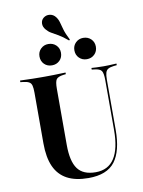

<svg xmlns="http://www.w3.org/2000/svg" viewBox="-97 -959 769 1036"><g transform="rotate(-10 287.0 -441.0)"><path d="M95.2 -369.4V-492.7Q95.2 -518.5 91.5 -532.3Q87.9 -546 77 -552Q66.1 -558.1 45.2 -560.5L29.8 -562.1V-571Q41.9 -571 59.3 -570.2Q76.6 -569.4 98.8 -569Q121 -568.5 146 -568.5H156.5H166.9Q191.9 -568.5 212.9 -569Q233.9 -569.4 250.8 -570.2Q267.7 -571 279 -571V-562.1L265.3 -560.5Q235.5 -556.5 226.6 -544Q217.7 -531.5 217.7 -492.7V-369.4ZM303.2 11.3Q232.3 11.3 186.3 -13.3Q140.3 -37.9 117.7 -87.9Q95.2 -137.9 95.2 -215.3V-369.4H217.7V-185.5Q217.7 -95.2 248 -54Q278.2 -12.9 346.8 -12.9Q415.3 -12.9 449.2 -65.3Q483.1 -117.7 483.1 -221V-369.4H491.9V-220.2Q491.9 -104 448.4 -46.4Q404.8 11.3 303.2 11.3ZM483.1 -369.4V-492.7Q483.1 -531.5 474.2 -544.4Q465.3 -557.3 434.7 -560.5L421 -562.1V-571Q431.5 -570.2 448.8 -569.4Q466.1 -568.5 487.1 -568.5Q502.4 -568.5 515.7 -569Q529 -569.4 540.3 -570.2Q551.6 -571 558.1 -571V-562.1L541.9 -560.5Q521.8 -558.1 510.9 -552Q500 -546 496 -532.3Q491.9 -518.5 491.9 -492.7V-369.4ZM214.5 -621.8Q188.7 -621.8 172.2 -638.3Q155.6 -654.8 155.6 -680.6Q155.6 -705.6 172.6 -722.2Q189.5 -738.7 213.7 -738.7Q239.5 -738.7 256.5 -722.2Q273.4 -705.6 273.4 -680.6Q273.4 -654.8 256.5 -638.3Q239.5 -621.8 214.5 -621.8ZM405.6 -621.8Q380.6 -621.8 363.7 -638.3Q346.8 -654.8 346.8 -680.6Q346.8 -705.6 363.7 -722.2Q380.6 -738.7 404.8 -738.7Q430.6 -738.7 447.6 -722.2Q464.5 -705.6 464.5 -680.6Q464.5 -654.8 447.6 -638.3Q430.6 -621.8 405.6 -621.8ZM328.2 -737.9Q297.6 -763.7 276.2 -775.8Q254.8 -787.9 239.9 -796.4Q225 -804.8 212.9 -819.4Q199.2 -835.5 200 -853.6Q200.8 -871.8 214.5 -883.1Q229.8 -895.2 249.2 -892.7Q268.5 -890.3 281.5 -873.4Q291.9 -859.7 296.4 -843.1Q300.8 -826.6 307.7 -802.4Q314.5 -778.2 333.1 -741.9Z"/></g></svg>

Font: Playfair 144pt SemiCondensed
Style: Bold
Weight: 700
Width: 4
Designer: Claus Eggers Sørensen
Foundry: Claus Eggers Sørensen
Version: Version 2.203